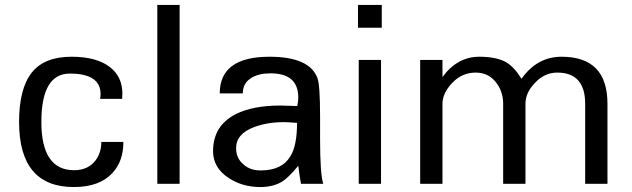

<svg xmlns="http://www.w3.org/2000/svg" viewBox="-20 -742 2552 775"><path d="M478 -169Q478 -91 434 -44Q382 13 278 13Q57 13 57 -250Q57 -383 107.5 -448Q158 -513 269 -513Q370 -513 424 -471Q474 -432 474 -364Q474 -354 473 -343H384Q386 -353 386 -362Q386 -445 262 -445Q147 -445 147 -250Q147 -55 279 -55Q336 -55 366 -95Q389 -126 389 -169Z M705 0H615V-722H705Z M1285 0H1195Q1190 -23 1184 -73Q1147 -28 1122 -11Q1085 13 1031 13Q959 13 904 -23Q840 -64 840 -132Q840 -234 931 -281Q1000 -316 1111 -316Q1123 -316 1146.5 -315Q1170 -314 1180 -314Q1184 -332 1184 -348Q1184 -446 1072 -446Q1026 -446 997 -429Q960 -408 960 -365H867Q867 -513 1068 -513Q1228 -513 1261 -428Q1272 -400 1272 -270V-183Q1272 -36 1285 0ZM1179 -246Q1139 -249 1127 -249Q1058 -249 1006 -229Q933 -202 933 -144Q933 -103 963 -78Q990 -54 1032 -54Q1118 -54 1152 -111Q1179 -154 1179 -246Z M1521 -630H1425V-722H1521ZM1518 0H1428V-500H1518Z M2432 0H2342V-323Q2342 -449 2229 -449Q2177 -449 2138 -406Q2101 -367 2101 -323V0H2011V-323Q2011 -374 1980.5 -411.5Q1950 -449 1900 -449Q1845 -449 1805.5 -407.5Q1766 -366 1766 -323V0H1676V-500H1766V-431Q1826 -513 1915 -513Q1983 -513 2023 -491Q2056 -471 2085 -424Q2148 -513 2247 -513Q2432 -513 2432 -323Z"/></svg>

Font: Mingzat
Style: Regular
Weight: 400
Designer: Jason Glavy (Lepcha), Lorna Priest (Lepcha additions), Walt Agee (Sophia), Victor Gaultney (Sophia)
Foundry: SIL International
Version: Version 0.100